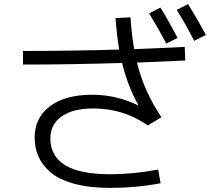

<svg xmlns="http://www.w3.org/2000/svg" viewBox="-20 -872 1040 942"><path d="M711.9 -806.2 767.1 -835Q808.1 -768.1 851.1 -686L795.9 -658.2Q759.8 -727.1 711.9 -806.2ZM847.2 -823.2 902.8 -852.1Q956.1 -765.1 990.2 -700.2L933.1 -671.9Q889.2 -755.4 847.2 -823.2ZM564.9 -628.9Q552.7 -699.7 546.9 -783.2L620.1 -787.1Q626 -702.1 638.2 -630.9Q725.1 -633.8 886.2 -642.1L889.2 -575.2Q814 -571.3 651.9 -564.9Q687 -422.9 772 -296.9L705.1 -256.8Q586.9 -339.8 437 -339.8Q337.9 -339.8 282.5 -301Q227.1 -262.2 227.1 -192.9Q227.1 -17.1 520 -17.1Q632.8 -17.1 755.9 -40L768.1 26.9Q650.9 49.8 520 49.8Q418 49.8 343.5 29.3Q269 8.8 228 -26.6Q187 -62 168.5 -104.5Q149.9 -147 149.9 -196.8Q149.9 -293.9 224.9 -350.6Q299.8 -407.2 433.1 -407.2Q549.3 -407.2 658.2 -355L659.2 -356Q606 -450.2 579.1 -563Q316.9 -555.2 92.8 -555.2V-622.1Q341.8 -622.1 564.9 -628.9Z"/></svg>

Font: WebKoruri
Style: Regular
Weight: 400
Foundry: lindwurm / mohemohe
Version: Version 1.00